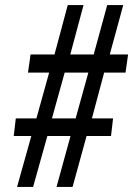

<svg xmlns="http://www.w3.org/2000/svg" viewBox="-20 -734 523 754"><path d="M47 0H110L166 -200H257L202 0H265L320 -200H416L424 -269H341L389 -449H473L483 -520H411L464 -714H401L348 -520H256L308 -714H246L194 -520H100L90 -449H173L123 -269H42L34 -200H103ZM184 -269 234 -449H327L277 -269Z"/></svg>

Font: Noto Serif Condensed Extra
Style: Italic
Weight: 800
Width: 3
Italic angle: -12°
Designer: Monotype Design Team
Foundry: Monotype Imaging Inc.
Version: Version 1.901